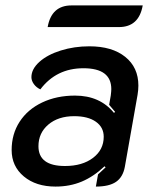

<svg xmlns="http://www.w3.org/2000/svg" viewBox="-20 -680 576 709"><path d="M23 -126Q23 -185 52.5 -230.5Q82 -276 135.5 -301.5Q189 -327 257 -327Q349 -327 401 -263L405 -267L383 -293L389 -327Q391 -343 391 -351Q391 -428 288 -428Q188 -428 129 -350Q114 -357 105 -369.5Q96 -382 96 -395Q96 -425 125.5 -451.5Q155 -478 204.5 -493.5Q254 -509 310 -509Q394 -509 442.5 -470Q491 -431 491 -364Q491 -348 488 -330L441 -64Q434 -26 408.5 -8.5Q383 9 334 9L342 -36L370 -62L366 -66Q326 -28 282 -9.5Q238 9 185 9Q113 9 68 -28.5Q23 -66 23 -126ZM363 -175Q363 -210 334 -230.5Q305 -251 254 -251Q195 -251 158.5 -220Q122 -189 122 -140Q122 -67 220 -67Q284 -67 323.5 -97Q363 -127 363 -175ZM244 -660H507Q493 -580 419 -580H156Q170 -660 244 -660Z"/></svg>

Font: K2D Medium
Style: Italic
Weight: 500
Italic angle: -10°
Designer: Katatrad Aksorn Co.,Ltd.
Foundry: Cadson Demak Co.,Ltd.
Version: Version 1.000; ttfautohint (v1.6)